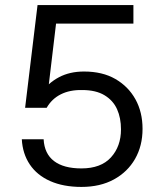

<svg xmlns="http://www.w3.org/2000/svg" viewBox="-20 -727 637 757"><path d="M301 10Q230 10 178 -13Q126 -36 97.5 -78.5Q69 -121 66 -178H152Q155 -121 193 -92Q231 -63 301 -63Q378 -63 417.5 -106.5Q457 -150 457 -217Q457 -262 441.5 -296.5Q426 -331 392 -351.5Q358 -372 304 -372Q255 -373 219.5 -355Q184 -337 164 -302H79L128 -707H506V-634H201L168 -357L142 -360Q170 -400 212.5 -422.5Q255 -445 311 -445Q384 -445 435 -415.5Q486 -386 514 -335.5Q542 -285 542 -219Q542 -152 512.5 -100.5Q483 -49 429 -19.5Q375 10 301 10Z"/></svg>

Font: 42dot Sans Light
Style: Regular
Weight: 400
Version: Version 1.000